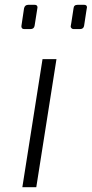

<svg xmlns="http://www.w3.org/2000/svg" viewBox="-20 -779 382 799"><path d="M157 -533H215L131 0H73ZM69 -670 80 -744Q83 -759 98 -759H124Q136 -759 136 -748L124 -672Q123 -665 118.5 -661.5Q114 -658 107 -658H81Q69 -658 69 -670ZM274 -670Q274 -664 286 -744Q287 -759 303 -759H330Q342 -759 342 -748Q342 -752 330 -672Q329 -665 324.5 -661.5Q320 -658 313 -658H286Q281 -658 277.5 -661.5Q274 -665 274 -670Z"/></svg>

Font: Exo Light
Style: Italic
Weight: 300
Italic angle: -9°
Designer: Natanael Gama
Foundry: Natanael Gama
Version: Version 1.500; ttfautohint (v1.6)